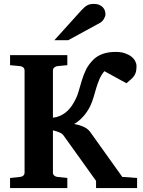

<svg xmlns="http://www.w3.org/2000/svg" viewBox="-20 -949 722 969"><path d="M464.8 0V-36.1L300.8 -265.1Q293.5 -275.4 277.8 -281.7Q262.2 -288.1 247.1 -291V-78.1Q247.1 -68.4 253.9 -62.7Q260.7 -57.1 269 -56.2L319.8 -50.8V0H30.8V-50.8L82 -56.2Q91.3 -57.1 97.7 -62.7Q104 -68.4 104 -78.1V-592.8Q104 -602.5 97.7 -608.4Q91.3 -614.3 82 -615.2L30.8 -620.1V-670.9H319.8V-620.1L269 -615.2Q260.7 -614.3 253.9 -608.4Q247.1 -602.5 247.1 -592.8V-355Q266.1 -356.9 281.7 -363.8Q297.4 -370.6 310.3 -380.6Q323.2 -390.6 333.3 -403.1Q343.3 -415.5 351.1 -429.2Q367.7 -457 376 -485.4Q384.3 -513.7 392.6 -541.7Q400.9 -569.8 413.8 -596.9Q426.8 -624 453.1 -649.9Q471.2 -667 498.5 -677Q525.9 -687 564.9 -687Q590.3 -687 609.9 -680.4Q629.4 -673.8 642.6 -663.6Q655.8 -653.3 662.4 -640.6Q668.9 -627.9 668.9 -616.2Q668.9 -598.6 666.3 -587.4Q663.6 -576.2 657.5 -566.9Q651.4 -557.6 641.6 -549.1Q631.8 -540.5 618.2 -528.8L506.8 -589.8Q491.2 -571.3 481.9 -549.6Q472.7 -527.8 465.8 -504.9Q459 -481.9 452.4 -459Q445.8 -436 436 -415Q428.7 -399.9 419.4 -386Q410.2 -372.1 399.4 -360.4Q388.7 -348.6 377.2 -339.1Q365.7 -329.6 354 -323.2Q381.8 -318.4 402.8 -308.6Q423.8 -298.8 435.1 -283.2L597.2 -56.2L671.9 -50.8V0ZM512.2 -876.5Q512.2 -871.6 510 -865.5Q507.8 -859.4 504.4 -853.5Q501 -847.7 496.1 -842.5Q491.2 -837.4 486.3 -834.5L324.2 -746.1H254.4L391.1 -897.5Q399.9 -906.7 407 -912.8Q414.1 -918.9 421.1 -922.6Q428.2 -926.3 436 -927.7Q443.8 -929.2 454.1 -929.2Q470.2 -929.2 481.2 -924.3Q492.2 -919.4 499.3 -911.9Q506.3 -904.3 509.3 -894.8Q512.2 -885.3 512.2 -876.5Z"/></svg>

Font: Charis SIL
Style: Bold
Weight: 700
Foundry: SIL International
Version: Version 4.112